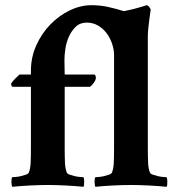

<svg xmlns="http://www.w3.org/2000/svg" viewBox="-20 -715 676 739"><path d="M332 -695Q365 -695 395 -688.5Q425 -682 457 -672Q497 -680 520 -687.5Q543 -695 545 -695Q550 -694 554.5 -688Q559 -682 560 -678Q557 -660 555 -642Q553 -626 551 -608Q549 -590 549 -575V-145Q549 -113 550 -89.5Q551 -66 557 -51Q559 -46 567.5 -43Q576 -40 586 -37.5Q596 -35 606 -34Q616 -33 621 -33Q623 -30 623.5 -25Q624 -20 624 -14Q624 -8 623.5 -3Q623 2 621 4Q592 1 554 -1Q516 -3 484 -3Q452 -3 414 -1Q376 1 347 4Q346 2 345 -3Q344 -8 344 -14Q344 -20 344.5 -25Q345 -30 347 -33Q352 -33 362 -34Q372 -35 382 -37.5Q392 -40 400.5 -43Q409 -46 411 -51Q417 -66 418 -89.5Q419 -113 419 -145V-502Q419 -524 411.5 -546.5Q404 -569 390.5 -587Q377 -605 357.5 -616.5Q338 -628 314 -628Q288 -628 271.5 -612Q255 -596 245 -573.5Q235 -551 231.5 -526.5Q228 -502 228 -484L229 -428H343Q346 -428 347.5 -423.5Q349 -419 349 -415Q349 -408 341.5 -397Q334 -386 326 -381H229V-145Q229 -113 230 -89.5Q231 -66 237 -51Q239 -46 247.5 -43Q256 -40 266 -37.5Q276 -35 286 -34Q296 -33 301 -33Q303 -30 303.5 -25Q304 -20 304 -14Q304 -8 303.5 -3Q303 2 301 4Q272 1 234 -1Q196 -3 164 -3Q132 -3 94 -1Q56 1 27 4Q26 2 25 -3Q24 -8 24 -14Q24 -20 24.5 -25Q25 -30 27 -33Q32 -33 42 -34Q52 -35 62 -37.5Q72 -40 80.5 -43Q89 -46 91 -51Q97 -66 98 -89.5Q99 -113 99 -145V-381H28Q24 -383 23.5 -387Q23 -391 23 -394Q31 -405 38.5 -412.5Q46 -420 55 -428H99V-443Q99 -494 119.5 -540Q140 -586 173.5 -620.5Q207 -655 248.5 -675Q290 -695 332 -695Z"/></svg>

Font: Vermiglione
Style: Bold
Weight: 700
Version: Version 1.000